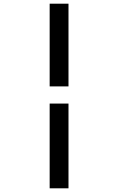

<svg xmlns="http://www.w3.org/2000/svg" viewBox="-20 -770 639 1040"><path d="M249 -302H351V-750H249ZM249 -209V250H351V-209Z"/></svg>

Font: Source Code Pro Semibold
Style: Regular
Weight: 600
Monospace: yes
Designer: Paul D. Hunt
Foundry: Adobe Systems Incorporated
Version: Version 1.017;PS 1.000;hotconv 1.0.70;makeotf.lib2.5.5900